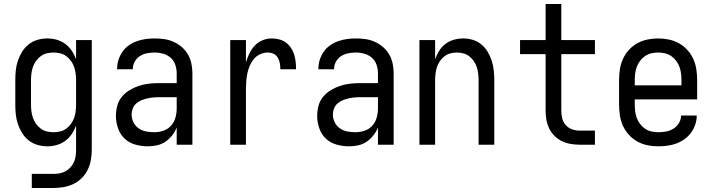

<svg xmlns="http://www.w3.org/2000/svg" viewBox="-20 -719 3540 954"><path d="M138 215V145H246Q262 145 277.5 142Q293 139 306.5 131.5Q320 124 330.5 112Q341 100 347.5 86Q354 72 356 56.5Q358 41 358 25V-96Q350 -73 336.5 -53Q323 -33 304 -19Q285 -5 262 1.5Q239 8 215 8Q190 8 166 1Q142 -6 122.5 -21.5Q103 -37 90 -58Q77 -79 69 -102.5Q61 -126 58.5 -150.5Q56 -175 56 -200V-320Q56 -345 58.5 -369.5Q61 -394 69 -417.5Q77 -441 90 -462Q103 -483 122.5 -498.5Q142 -514 166 -521Q190 -528 215 -528Q239 -528 262 -521.5Q285 -515 304 -501Q323 -487 336.5 -467Q350 -447 358 -424V-520H436V25Q436 51 431.5 76Q427 101 416 124Q405 147 386.5 165.5Q368 184 345 195Q322 206 297 210.5Q272 215 246 215ZM246 -62Q263 -62 279.5 -66Q296 -70 309.5 -80Q323 -90 333 -104Q343 -118 348.5 -134Q354 -150 356 -166.5Q358 -183 358 -200V-320Q358 -337 356 -353.5Q354 -370 348.5 -386Q343 -402 333 -416Q323 -430 309.5 -440Q296 -450 279.5 -454Q263 -458 246 -458Q229 -458 212.5 -454Q196 -450 182.5 -440Q169 -430 159 -416Q149 -402 143.5 -386Q138 -370 136 -353.5Q134 -337 134 -320V-200Q134 -183 136 -166.5Q138 -150 143.5 -134Q149 -118 159 -104Q169 -90 182.5 -80Q196 -70 212.5 -66Q229 -62 246 -62Z M714 8Q683 8 652.5 -0.5Q622 -9 599.5 -30Q577 -51 566.5 -81.5Q556 -112 556 -143Q556 -168 562.5 -193Q569 -218 585 -237.5Q601 -257 623 -270.5Q645 -284 669 -292Q693 -300 718 -303Q743 -306 769 -306H858V-355Q858 -376 851 -397Q844 -418 828 -432Q812 -446 791 -452Q770 -458 749 -458Q730 -458 711 -454.5Q692 -451 675.5 -440.5Q659 -430 649.5 -413Q640 -396 640 -377V-375H562V-378Q562 -401 569 -422.5Q576 -444 589 -462.5Q602 -481 620.5 -494Q639 -507 660.5 -514.5Q682 -522 704 -525Q726 -528 749 -528Q773 -528 797 -524.5Q821 -521 843 -511Q865 -501 883.5 -485Q902 -469 914 -448Q926 -427 931 -403Q936 -379 936 -355V0H858V-86Q850 -65 835.5 -46.5Q821 -28 802 -15Q783 -2 760 3Q737 8 714 8ZM746 -62Q769 -62 791.5 -69.5Q814 -77 829.5 -94Q845 -111 851.5 -134Q858 -157 858 -180V-236H769Q754 -236 739 -234.5Q724 -233 709.5 -229.5Q695 -226 681 -220Q667 -214 656 -204Q645 -194 639.5 -179.5Q634 -165 634 -150Q634 -130 643 -111.5Q652 -93 668.5 -81.5Q685 -70 705 -66Q725 -62 746 -62Z M1124 0V-520H1202V-408Q1208 -430 1218.5 -452Q1229 -474 1245 -491.5Q1261 -509 1283.5 -518.5Q1306 -528 1330 -528Q1348 -528 1366.5 -523.5Q1385 -519 1400 -508Q1415 -497 1425.5 -481.5Q1436 -466 1441.5 -448.5Q1447 -431 1449 -412.5Q1451 -394 1451 -375H1373Q1373 -390 1370.5 -404.5Q1368 -419 1360.5 -432Q1353 -445 1339.5 -451.5Q1326 -458 1311 -458Q1291 -458 1272.5 -449.5Q1254 -441 1241.5 -426Q1229 -411 1221 -392.5Q1213 -374 1209 -354.5Q1205 -335 1203.5 -315Q1202 -295 1202 -276V0Z M1714 8Q1683 8 1652.5 -0.5Q1622 -9 1599.5 -30Q1577 -51 1566.5 -81.5Q1556 -112 1556 -143Q1556 -168 1562.5 -193Q1569 -218 1585 -237.5Q1601 -257 1623 -270.5Q1645 -284 1669 -292Q1693 -300 1718 -303Q1743 -306 1769 -306H1858V-355Q1858 -376 1851 -397Q1844 -418 1828 -432Q1812 -446 1791 -452Q1770 -458 1749 -458Q1730 -458 1711 -454.5Q1692 -451 1675.5 -440.5Q1659 -430 1649.5 -413Q1640 -396 1640 -377V-375H1562V-378Q1562 -401 1569 -422.5Q1576 -444 1589 -462.5Q1602 -481 1620.5 -494Q1639 -507 1660.5 -514.5Q1682 -522 1704 -525Q1726 -528 1749 -528Q1773 -528 1797 -524.5Q1821 -521 1843 -511Q1865 -501 1883.5 -485Q1902 -469 1914 -448Q1926 -427 1931 -403Q1936 -379 1936 -355V0H1858V-86Q1850 -65 1835.5 -46.5Q1821 -28 1802 -15Q1783 -2 1760 3Q1737 8 1714 8ZM1746 -62Q1769 -62 1791.5 -69.5Q1814 -77 1829.5 -94Q1845 -111 1851.5 -134Q1858 -157 1858 -180V-236H1769Q1754 -236 1739 -234.5Q1724 -233 1709.5 -229.5Q1695 -226 1681 -220Q1667 -214 1656 -204Q1645 -194 1639.5 -179.5Q1634 -165 1634 -150Q1634 -130 1643 -111.5Q1652 -93 1668.5 -81.5Q1685 -70 1705 -66Q1725 -62 1746 -62Z M2064 0V-520H2142V-425Q2150 -447 2162.5 -467Q2175 -487 2193.5 -501Q2212 -515 2235 -521.5Q2258 -528 2281 -528Q2306 -528 2329.5 -521Q2353 -514 2372 -498Q2391 -482 2403.5 -461Q2416 -440 2423.5 -416.5Q2431 -393 2433.5 -368.5Q2436 -344 2436 -320V0H2358V-320Q2358 -337 2356 -353.5Q2354 -370 2349 -385.5Q2344 -401 2334.5 -415Q2325 -429 2312 -439Q2299 -449 2283 -453.5Q2267 -458 2250 -458Q2233 -458 2217 -453.5Q2201 -449 2188 -439Q2175 -429 2165.5 -415Q2156 -401 2151 -385.5Q2146 -370 2144 -353.5Q2142 -337 2142 -320V0Z M2936 0H2860Q2837 0 2814.5 -4Q2792 -8 2771.5 -18Q2751 -28 2735 -44Q2719 -60 2709 -80.5Q2699 -101 2695 -123.5Q2691 -146 2691 -169V-450H2564V-520H2691V-699H2769V-520H2936V-450H2769V-169Q2769 -150 2773.5 -131Q2778 -112 2791 -97.5Q2804 -83 2822.5 -76.5Q2841 -70 2860 -70H2936Z M3250 8Q3223 8 3196.5 2.5Q3170 -3 3146.5 -16Q3123 -29 3104.5 -49.5Q3086 -70 3075 -94.5Q3064 -119 3060 -146Q3056 -173 3056 -200V-320Q3056 -347 3060 -374Q3064 -401 3075 -425.5Q3086 -450 3104.5 -470.5Q3123 -491 3146.5 -504Q3170 -517 3196.5 -522.5Q3223 -528 3250 -528Q3277 -528 3303.5 -522.5Q3330 -517 3353.5 -504Q3377 -491 3395.5 -470.5Q3414 -450 3425 -425.5Q3436 -401 3440 -374Q3444 -347 3444 -320V-225H3134V-200Q3134 -183 3136 -166Q3138 -149 3144 -133Q3150 -117 3160.5 -103Q3171 -89 3185 -79.5Q3199 -70 3216 -66Q3233 -62 3250 -62Q3270 -62 3289.5 -65.5Q3309 -69 3326 -79.5Q3343 -90 3353.5 -107.5Q3364 -125 3364 -145H3442Q3442 -122 3434.5 -100Q3427 -78 3413.5 -59.5Q3400 -41 3381 -27.5Q3362 -14 3340.5 -6Q3319 2 3296 5Q3273 8 3250 8ZM3366 -295V-320Q3366 -337 3364 -354Q3362 -371 3356 -387Q3350 -403 3339.5 -417Q3329 -431 3315 -440.5Q3301 -450 3284 -454Q3267 -458 3250 -458Q3233 -458 3216 -454Q3199 -450 3185 -440.5Q3171 -431 3160.5 -417Q3150 -403 3144 -387Q3138 -371 3136 -354Q3134 -337 3134 -320V-295Z"/></svg>

Font: HulyMono
Style: Regular
Weight: 400
Monospace: yes
Designer: Belleve Invis
Foundry: Belleve Invis
Version: Version 33.2.5; ttfautohint (v1.8.4)